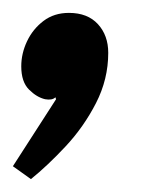

<svg xmlns="http://www.w3.org/2000/svg" viewBox="-46 -150 238 298"><path d="M2 128 -26 108 41 4 40 1Q35 6 24 4Q11 1 -1 -11Q-13 -23 -13 -47Q-13 -67 -4 -86Q5 -105 21.5 -117.5Q38 -130 61 -130Q90 -130 106 -112.5Q122 -95 122 -68Q122 -27 103 10Q84 47 56 77Q28 107 2 128Z"/></svg>

Font: Faustina Light SemiBold
Style: Italic
Weight: 600
Italic angle: -8°
Version: Version 1.200